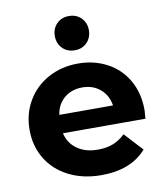

<svg xmlns="http://www.w3.org/2000/svg" viewBox="-87 -853 805 933"><g transform="rotate(-10 315.5 -386.5)"><path d="M596 -225H189Q200 -175 241 -146Q282 -117 343 -117Q385 -117 417.5 -129.5Q450 -142 478 -169L561 -79Q485 8 339 8Q248 8 178 -27.5Q108 -63 70 -126Q32 -189 32 -269Q32 -348 69.5 -411.5Q107 -475 172.5 -510.5Q238 -546 319 -546Q398 -546 462 -512Q526 -478 562.5 -414.5Q599 -351 599 -267Q599 -264 596 -225ZM187 -316H452Q444 -367 408 -397.5Q372 -428 320 -428Q267 -428 231 -398Q195 -368 187 -316ZM232 -697Q232 -733 255.5 -757Q279 -781 316 -781Q353 -781 376.5 -757Q400 -733 400 -697Q400 -660 376.5 -636Q353 -612 316 -612Q279 -612 255.5 -636Q232 -660 232 -697Z"/></g></svg>

Font: Montserrat-Bold
Style: Bold
Weight: 700
Version: Version 7.200